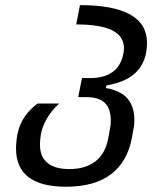

<svg xmlns="http://www.w3.org/2000/svg" viewBox="-20 -521 642 748"><path d="M236.8 206.5Q140.1 206.5 91.3 169.2Q42.5 131.8 42.5 58.1Q42.5 45.4 43.9 29.8Q45.4 14.2 48.3 0Q55.7 -35.2 74.2 -63.5Q92.8 -91.8 126 -117.7H210.4Q179.7 -89.4 162.4 -58.6Q145 -27.8 139.6 0Q138.2 7.8 137 19.5Q135.7 31.2 135.7 42Q135.7 89.8 165 113.8Q194.3 137.7 250.5 137.7Q312.5 137.7 351.8 107.7Q391.1 77.6 402.3 14.6L406.7 -9.8Q409.2 -21.5 410.4 -31Q411.6 -40.5 411.6 -51.8Q411.6 -97.7 388.4 -120.1Q365.2 -142.6 316.4 -142.6H284.7L299.3 -216.8H331.1Q385.7 -216.8 418.7 -240.5Q451.7 -264.2 460.9 -313.5Q461.9 -318.8 462.4 -324.2Q462.9 -329.6 462.9 -333.5Q462.9 -379.9 417.2 -402.8Q371.6 -425.8 276.9 -425.8L291.5 -501Q552.7 -501 552.7 -354Q552.7 -344.2 551.8 -333.7Q550.8 -323.2 548.8 -313.5Q539.1 -264.2 502.4 -232.4Q465.8 -200.7 394.5 -188L392.6 -178.2Q451.2 -167.5 477.3 -136.2Q503.4 -105 503.4 -53.7Q503.4 -41 502.2 -31.2Q501 -21.5 498.5 -9.8L494.1 14.6Q477.1 108.4 412.8 157.5Q348.6 206.5 236.8 206.5Z"/></svg>

Font: Hack
Style: Italic
Weight: 400
Italic angle: -11°
Monospace: yes
Designer: Christopher Simpkins
Foundry: Christopher Simpkins
Version: Version 2.019; ttfautohint (v1.4.1) -l 4 -r 80 -G 350 -x 0 -